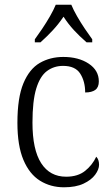

<svg xmlns="http://www.w3.org/2000/svg" viewBox="-20 -786 476 816"><path d="M252 10Q195 10 150 -18Q105 -46 79.5 -106.5Q54 -167 54 -264Q54 -371 79.5 -432Q105 -493 149 -518.5Q193 -544 249 -544Q314 -544 357 -515.5Q400 -487 400 -440Q400 -415 385 -404Q370 -393 342 -393Q342 -440 321 -473Q300 -506 248 -506Q209 -506 179.5 -484Q150 -462 134 -409.5Q118 -357 118 -265Q118 -150 155 -92.5Q192 -35 261 -35Q311 -35 342 -60Q373 -85 389 -120Q401 -108 401 -86Q401 -66 384.5 -43.5Q368 -21 335 -5.5Q302 10 252 10ZM128 -619Q142 -638 159.5 -664Q177 -690 192.5 -717Q208 -744 217 -766H283Q292 -744 307.5 -717Q323 -690 340.5 -664Q358 -638 372 -619V-606H348Q318 -632 294 -658Q270 -684 250 -715Q229 -684 205 -658Q181 -632 152 -606H128Z"/></svg>

Font: Noto Serif SemiCondensed Light
Style: Regular
Weight: 300
Width: 4
Designer: Monotype Design Team
Foundry: Monotype Imaging Inc.
Version: Version 2.013